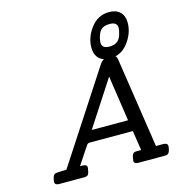

<svg xmlns="http://www.w3.org/2000/svg" viewBox="-137 -1113 1182 1238"><g transform="rotate(-15 454.0 -494.0)"><path d="M76.2 -21Q80.1 -61 94.2 -70.8Q100.1 -74.7 122.1 -75.2Q140.1 -75.2 173.8 -77.1L566.9 -680.2Q585 -707 613.8 -707H648.9Q660.2 -707 667 -702.6Q673.8 -698.2 676 -692.1Q678.2 -686 680.2 -675.8L771 -75.2H819.8Q848.6 -75.2 849.1 -54.2Q845.2 -10.3 828.1 -2.9Q820.3 0 811 0H634.8Q605 0 605 -21Q608.9 -64 624 -71.8Q629.9 -74.7 644 -75.2H671.9L651.9 -207H361.8Q350.6 -206.1 344.2 -196.8Q341.3 -193.8 264.2 -76.2Q267.1 -76.2 273.9 -76.2Q280.8 -76.2 283.9 -75.7Q287.1 -75.2 292.5 -74.7Q297.9 -74.2 300.5 -72.5Q303.2 -70.8 306.2 -68.4Q309.1 -65.9 310.1 -62.5Q311 -59.1 311 -54.2Q311 -50.3 306.2 -27.8Q302.2 -11.7 296.1 -6.3Q290 -1 275.9 0H105Q76.2 0 76.2 -21ZM397.9 -282.2H640.1L595.2 -585.9ZM532.7 -794.9Q532.7 -863.8 579.8 -925.8Q627 -987.8 702.6 -987.8Q748.5 -987.8 774.7 -962.4Q800.8 -937 800.8 -890.6Q800.8 -821.8 753.7 -759.3Q706.5 -696.8 630.9 -696.8Q585 -696.8 558.8 -722.9Q532.7 -749 532.7 -794.9ZM597.7 -812Q597.7 -772 647.9 -772Q678.7 -772 695.8 -783.7Q716.8 -796.9 726.3 -825.9Q735.8 -855 735.8 -874Q735.8 -913.1 684.6 -912.6Q647.5 -912.6 628.7 -895.3Q609.9 -877.9 600.6 -835.9Z"/></g></svg>

Font: CMU Concrete
Style: BoldItalic
Weight: 700
Italic angle: -14.04°
Version: Version 0.7.0